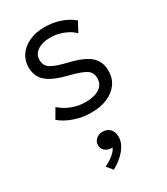

<svg xmlns="http://www.w3.org/2000/svg" viewBox="-206 -595 888 1023"><g transform="rotate(-30 238.0 -83.5)"><path d="M232.5 15Q177.5 15 127.5 -2.5Q77.5 -20 45.5 -48L80 -107Q110 -79.5 150.5 -64.2Q191 -49 233 -49Q288 -49 319.2 -70Q350.5 -91 350.5 -128.5Q350.5 -164 324 -181.5Q297.5 -199 226 -217Q139 -238 100.2 -271Q61.5 -304 61.5 -362.5Q61.5 -403.5 84.2 -435.8Q107 -468 147.2 -486.5Q187.5 -505 240 -505Q291.5 -505 336.2 -490Q381 -475 414.5 -446.5L382 -386.5Q365 -403.5 342 -415.8Q319 -428 292.8 -434.8Q266.5 -441.5 239 -441.5Q191.5 -441.5 161.5 -421.2Q131.5 -401 131.5 -365.5Q131.5 -329 161.2 -311.5Q191 -294 256.5 -278.5Q344 -258 382.8 -224.8Q421.5 -191.5 421.5 -133Q421.5 -88 398 -55Q374.5 -22 332 -3.5Q289.5 15 232.5 15ZM182.5 338 152.5 302Q182.5 288 205.5 269.2Q228.5 250.5 235.5 232Q219 233.5 205 227.5Q191 221.5 182.8 210Q174.5 198.5 174.5 184Q174.5 161.5 190.5 147Q206.5 132.5 231.5 132.5Q259 132.5 275.8 150.2Q292.5 168 292.5 198.5Q292.5 223 279.8 247.5Q267 272 242.2 295.2Q217.5 318.5 182.5 338Z"/></g></svg>

Font: Geologica Roman ExtraLight
Style: Regular
Weight: 250
Designer: Sindre Bremnes, Frode Helland
Foundry: Monokrom Skriftforlag AS
Version: Version 1.010;gftools[0.9.28]